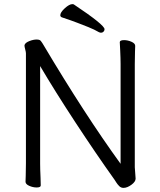

<svg xmlns="http://www.w3.org/2000/svg" viewBox="-20 -900 778 933"><path d="M580 13Q568 13 559.5 4.5Q551 -4 545 -13.5Q539 -23 537 -26Q445 -155 346 -306Q247 -457 175 -579V-105Q175 -79 177 -37L178 1Q178 11 158 11Q140 11 122 3Q104 -5 104 -17Q104 -33 105 -45L106 -106V-641Q106 -647 102.5 -660Q99 -673 99 -678Q99 -682 100 -683Q104 -693 123 -700.5Q142 -708 159 -708Q165 -708 168 -707Q174 -706 178 -701.5Q182 -697 185.5 -691Q189 -685 191 -682Q392 -344 566 -104V-589Q566 -615 564 -657Q562 -687 562 -695Q562 -705 583 -705Q601 -705 619 -697Q637 -689 637 -677Q637 -661 636 -649L635 -588V-87L637 -60L639 -32Q639 -17 618.5 -2Q598 13 580 13ZM471 -741Q466 -741 460 -744Q440 -756 409 -768.5Q378 -781 356.5 -789Q335 -797 324 -801L280 -816Q273 -819 273 -826Q273 -840 295 -860Q317 -880 332 -880Q336 -880 338 -879Q488 -779 488 -758Q488 -751 483 -746Q478 -741 471 -741Z"/></svg>

Font: LXGW WenKai TC
Style: Regular
Weight: 400
Designer: LXGW / Fontworks Inc.
Foundry: LXGW / Fontworks Inc.
Version: Version 1.330